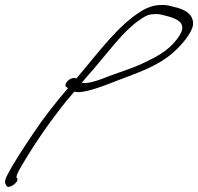

<svg xmlns="http://www.w3.org/2000/svg" viewBox="-78 -543 784 760"><path d="M182 -201 191 -194C143 -138 94 -76 53 -14C13 46 -24 101 -49 150C-62 174 -59 183 -52 193C-43 207 -1 177 -10 163L-13 158C-12 145 4 119 16 99C59 26 123 -67 187 -146L216 -180H218C229 -177 243 -178 261 -182C298 -189 350 -210 386 -224C459 -252 541 -278 604 -332C642 -364 683 -415 686 -445C689 -485 657 -506 609 -516C593 -520 580 -525 557 -523C534 -523 509 -515 488 -503C390 -446 310 -332 224 -232C221 -235 216 -235 211 -234C190 -230 177 -209 182 -201ZM246 -216C260 -233 276 -251 291 -268C349 -335 404 -412 466 -458C490 -475 506 -487 532 -487C552 -489 562 -484 577 -481C615 -471 665 -456 634 -405C601 -351 553 -324 507 -302C450 -272 390 -257 329 -232C301 -222 273 -212 249 -215C248 -215 247 -215 246 -216Z"/></svg>

Font: Stray Cat
Style: UltObl
Weight: 400
Version: Version 1.0